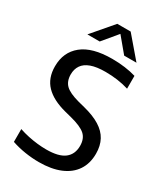

<svg xmlns="http://www.w3.org/2000/svg" viewBox="-230 -1047 1005 1155"><g transform="rotate(30 272.5 -469.0)"><path d="M237.5 9.5Q190 9.5 140.8 1.8Q91.5 -6 47.5 -21V-110Q78.5 -99.5 111.5 -92.5Q144.5 -85.5 176.5 -82Q208.5 -78.5 238 -78.5Q324.5 -78.5 364.5 -109.5Q404.5 -140.5 404.5 -199Q404.5 -249 374.5 -275.8Q344.5 -302.5 270 -321.5L225 -333Q130 -357.5 82 -407.2Q34 -457 34 -538.5Q34 -637 103.5 -693.2Q173 -749.5 311 -749.5Q356.5 -749.5 399.5 -743.8Q442.5 -738 477 -727.5V-638.5Q440 -650 398.8 -655.8Q357.5 -661.5 315.5 -661.5Q253.5 -661.5 215 -647.5Q176.5 -633.5 158.5 -607Q140.5 -580.5 140.5 -544Q140.5 -496.5 167.8 -470Q195 -443.5 264 -425L309 -413.5Q378.5 -396 423.2 -368.2Q468 -340.5 489.5 -300.5Q511 -260.5 511 -206Q511 -138 478.8 -89.8Q446.5 -41.5 385.2 -16Q324 9.5 237.5 9.5ZM107 -802 231 -947H324L448 -802H362.5L267.5 -916H287.5L192.5 -802Z"/></g></svg>

Font: Encode Sans SC Medium
Style: Regular
Weight: 500
Version: Version 3.002